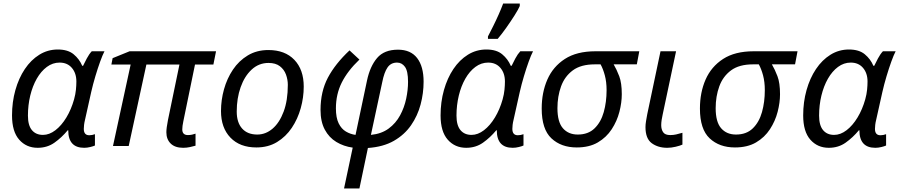

<svg xmlns="http://www.w3.org/2000/svg" viewBox="-20 -826 5087 1086"><path d="M193 10Q129 10 88.5 -36Q48 -82 48 -173Q48 -249 67 -316.5Q86 -384 120.5 -435.5Q155 -487 202.5 -516.5Q250 -546 307 -546Q364 -546 396.5 -519Q429 -492 445 -454H450Q458 -471 471 -495.5Q484 -520 499 -536H571Q560 -515 546.5 -477.5Q533 -440 519.5 -395Q506 -350 496 -306L461 -149Q457 -133 455.5 -119.5Q454 -106 454 -97Q454 -61 485 -61Q501 -61 517 -67V-3Q509 1 491 5.5Q473 10 456 10Q366 10 366 -89H363Q329 -48 288 -19Q247 10 193 10ZM223 -63Q259 -63 293.5 -89.5Q328 -116 355.5 -161.5Q383 -207 399 -264Q407 -293 409.5 -318.5Q412 -344 412 -365Q412 -412 386.5 -442Q361 -472 317 -472Q278 -472 245 -447.5Q212 -423 188 -381Q164 -339 151 -285Q138 -231 138 -172Q138 -117 160.5 -90Q183 -63 223 -63Z M1016 10Q970 10 945.5 -14Q921 -38 921 -78Q921 -101 930 -147L995 -461H808L708 0H619L719 -461H610L617 -497L713 -536H1202L1187 -461H1083L1017 -140Q1014 -127 1012.5 -114.5Q1011 -102 1011 -94Q1011 -62 1043 -62Q1055 -62 1066.5 -64.5Q1078 -67 1086 -70V-2Q1072 2 1054 6Q1036 10 1016 10Z M1430 8Q1337 8 1283.5 -47.5Q1230 -103 1230 -198Q1230 -260 1247 -321Q1264 -382 1297.5 -432Q1331 -482 1381.5 -512.5Q1432 -543 1498 -543Q1592 -543 1645 -487.5Q1698 -432 1698 -336Q1698 -275 1681 -214Q1664 -153 1630.5 -103Q1597 -53 1547 -22.5Q1497 8 1430 8ZM1435 -65Q1483 -65 1522 -98.5Q1561 -132 1584.5 -195Q1608 -258 1608 -346Q1608 -376 1597.5 -404.5Q1587 -433 1563 -451.5Q1539 -470 1499 -470Q1444 -470 1403.5 -432.5Q1363 -395 1341 -332.5Q1319 -270 1319 -195Q1319 -133 1349.5 -99Q1380 -65 1435 -65Z M1926 240 1975 9Q1924 2 1882.5 -23Q1841 -48 1817 -93Q1793 -138 1793 -204Q1793 -308 1834.5 -386.5Q1876 -465 1957 -541L2013 -489Q1946 -425 1913 -359Q1880 -293 1880 -213Q1880 -160 1895.5 -128.5Q1911 -97 1936.5 -82Q1962 -67 1991 -63L2056 -371Q2073 -451 2113 -498Q2153 -545 2231 -545Q2303 -545 2339.5 -497.5Q2376 -450 2376 -364Q2376 -299 2359 -235Q2342 -171 2305 -117.5Q2268 -64 2208 -29.5Q2148 5 2061 11L2013 240ZM2078 -63Q2138 -69 2178.5 -99Q2219 -129 2243 -173.5Q2267 -218 2277.5 -268Q2288 -318 2288 -363Q2288 -424 2270.5 -448Q2253 -472 2226 -472Q2191 -472 2172 -444.5Q2153 -417 2142 -361Z M2617 10Q2553 10 2512.5 -36Q2472 -82 2472 -173Q2472 -249 2491 -316.5Q2510 -384 2544.5 -435.5Q2579 -487 2626.5 -516.5Q2674 -546 2731 -546Q2788 -546 2820.5 -519Q2853 -492 2869 -454H2874Q2882 -471 2895 -495.5Q2908 -520 2923 -536H2995Q2984 -515 2970.5 -477.5Q2957 -440 2943.5 -395Q2930 -350 2920 -306L2885 -149Q2881 -133 2879.5 -119.5Q2878 -106 2878 -97Q2878 -61 2909 -61Q2925 -61 2941 -67V-3Q2933 1 2915 5.5Q2897 10 2880 10Q2790 10 2790 -89H2787Q2753 -48 2712 -19Q2671 10 2617 10ZM2647 -63Q2683 -63 2717.5 -89.5Q2752 -116 2779.5 -161.5Q2807 -207 2823 -264Q2831 -293 2833.5 -318.5Q2836 -344 2836 -365Q2836 -412 2810.5 -442Q2785 -472 2741 -472Q2702 -472 2669 -447.5Q2636 -423 2612 -381Q2588 -339 2575 -285Q2562 -231 2562 -172Q2562 -117 2584.5 -90Q2607 -63 2647 -63ZM2740 -606V-620Q2753 -645 2769.5 -678Q2786 -711 2801 -745Q2816 -779 2826 -806H2920V-792Q2912 -773 2890.5 -739Q2869 -705 2843.5 -669Q2818 -633 2795 -606Z M3242 8Q3154 8 3099 -43.5Q3044 -95 3044 -212Q3044 -303 3076 -376Q3108 -449 3175 -492.5Q3242 -536 3348 -536H3596L3582 -462H3451Q3468 -433 3482.5 -395Q3497 -357 3497 -293Q3497 -246 3483.5 -193.5Q3470 -141 3440 -95Q3410 -49 3361.5 -20.5Q3313 8 3242 8ZM3248 -65Q3307 -65 3343 -100Q3379 -135 3395 -192Q3411 -249 3411 -316Q3411 -363 3401 -400Q3391 -437 3377 -462H3344Q3266 -462 3220 -428Q3174 -394 3153.5 -337.5Q3133 -281 3133 -214Q3133 -136 3164 -100.5Q3195 -65 3248 -65Z M3754 10Q3702 10 3666.5 -16Q3631 -42 3631 -107Q3631 -122 3634 -140.5Q3637 -159 3641 -180L3716 -536H3804L3728 -177Q3725 -164 3722.5 -148Q3720 -132 3720 -118Q3720 -94 3731 -78Q3742 -62 3771 -62Q3788 -62 3804 -65.5Q3820 -69 3840 -75V-8Q3827 -2 3802 4Q3777 10 3754 10Z M4137 8Q4049 8 3994 -43.5Q3939 -95 3939 -212Q3939 -303 3971 -376Q4003 -449 4070 -492.5Q4137 -536 4243 -536H4491L4477 -462H4346Q4363 -433 4377.5 -395Q4392 -357 4392 -293Q4392 -246 4378.5 -193.5Q4365 -141 4335 -95Q4305 -49 4256.5 -20.5Q4208 8 4137 8ZM4143 -65Q4202 -65 4238 -100Q4274 -135 4290 -192Q4306 -249 4306 -316Q4306 -363 4296 -400Q4286 -437 4272 -462H4239Q4161 -462 4115 -428Q4069 -394 4048.5 -337.5Q4028 -281 4028 -214Q4028 -136 4059 -100.5Q4090 -65 4143 -65Z M4668 10Q4604 10 4563.5 -36Q4523 -82 4523 -173Q4523 -249 4542 -316.5Q4561 -384 4595.5 -435.5Q4630 -487 4677.5 -516.5Q4725 -546 4782 -546Q4839 -546 4871.5 -519Q4904 -492 4920 -454H4925Q4933 -471 4946 -495.5Q4959 -520 4974 -536H5046Q5035 -515 5021.5 -477.5Q5008 -440 4994.5 -395Q4981 -350 4971 -306L4936 -149Q4932 -133 4930.5 -119.5Q4929 -106 4929 -97Q4929 -61 4960 -61Q4976 -61 4992 -67V-3Q4984 1 4966 5.5Q4948 10 4931 10Q4841 10 4841 -89H4838Q4804 -48 4763 -19Q4722 10 4668 10ZM4698 -63Q4734 -63 4768.5 -89.5Q4803 -116 4830.5 -161.5Q4858 -207 4874 -264Q4882 -293 4884.5 -318.5Q4887 -344 4887 -365Q4887 -412 4861.5 -442Q4836 -472 4792 -472Q4753 -472 4720 -447.5Q4687 -423 4663 -381Q4639 -339 4626 -285Q4613 -231 4613 -172Q4613 -117 4635.5 -90Q4658 -63 4698 -63Z"/></svg>

Font: Manna Sans
Style: Italic
Weight: 400
Italic angle: -12°
Designer: Monotype Design Team
Foundry: Monotype Imaging Inc.
Version: Version 2.001.1; ttfautohint (v1.8.2)